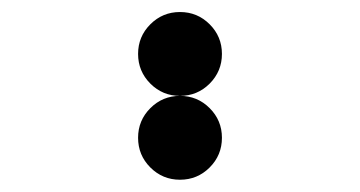

<svg xmlns="http://www.w3.org/2000/svg" viewBox="-20 -293 587 313"><path d="M341.8 -205.1Q341.8 -176.8 321.8 -156.7Q301.8 -136.7 273.4 -136.7Q245.1 -136.7 225.1 -156.7Q205.1 -176.8 205.1 -205.1Q205.1 -233.4 225.1 -253.4Q245.1 -273.4 273.4 -273.4Q301.8 -273.4 321.8 -253.4Q341.8 -233.4 341.8 -205.1ZM341.8 -68.4Q341.8 -40 321.8 -20Q301.8 0 273.4 0Q245.1 0 225.1 -20Q205.1 -40 205.1 -68.4Q205.1 -96.7 225.1 -116.7Q245.1 -136.7 273.4 -136.7Q301.8 -136.7 321.8 -116.7Q341.8 -96.7 341.8 -68.4Z"/></svg>

Font: DatDot
Style: Bold
Weight: 700
Designer: GGBot
Version: 1.00